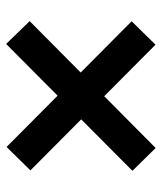

<svg xmlns="http://www.w3.org/2000/svg" viewBox="30 -646 536 637"><g transform="rotate(-90 298.5 -327.0)"><path d="M126.5 -79.1 547.4 -497.1 471.7 -575.2 50.8 -156.2ZM469.2 -79.6 546.9 -158.7 129.9 -573.7 52.2 -494.6Z"/></g></svg>

Font: Roboto Flex
Style: wght 600 wdth 140 opsz 13.0 GRAD 0.00 slnt 0.00 XTRA 468 XOPQ 96 YOPQ 79 YTLC 514 YTUC 712 YTAS 750 YTDE -203.00 YTFI 738
Weight: 600
Width: 8
Designer: Berlow after Robertson
Foundry: Google
Version: Version 3.100